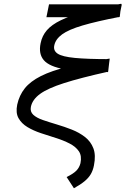

<svg xmlns="http://www.w3.org/2000/svg" viewBox="-20 -823 671 1026"><path d="M375 183 336 123Q371 106 387.5 89.5Q404 73 410 49Q418 10 401.5 -14.5Q385 -39 352 -56Q319 -73 279 -85.5Q239 -98 198.5 -111.5Q158 -125 126.5 -144Q95 -163 79 -191.5Q63 -220 72 -264Q83 -314 112.5 -351Q142 -388 198.5 -416.5Q255 -445 345 -467Q435 -489 566 -510L558 -440Q410 -407 322.5 -379Q235 -351 194 -321Q153 -291 145 -252Q140 -226 158 -209.5Q176 -193 209.5 -181.5Q243 -170 283.5 -158Q324 -146 363.5 -130.5Q403 -115 434 -91Q465 -67 479 -30.5Q493 6 482 61Q477 87 465.5 107Q454 127 432.5 145Q411 163 375 183ZM557 -438Q410 -438 327 -452.5Q244 -467 214.5 -501Q185 -535 197 -592Q205 -632 230.5 -661.5Q256 -691 305.5 -715Q355 -739 434 -760.5Q513 -782 628 -803L620 -733Q496 -709 421.5 -687Q347 -665 312 -639.5Q277 -614 270 -580Q264 -552 288.5 -536Q313 -520 380 -513.5Q447 -507 566 -507ZM228 -731 242 -800H631L617 -731Z"/></svg>

Font: Victor Mono
Style: Italic
Weight: 400
Italic angle: -12°
Monospace: yes
Designer: Rune Bjørnerås
Version: Version 1.561;gftools[0.9.30]